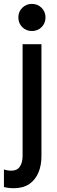

<svg xmlns="http://www.w3.org/2000/svg" viewBox="-38 -758 297 995"><path d="M33.7 217.3Q19.5 217.3 7.1 215.8Q-5.4 214.4 -17.6 211.4V120.1Q-7.8 123.5 1.7 125Q11.2 126.5 21 126.5Q50.3 126.5 64.7 105.7Q79.1 85 79.1 49.3V-528.8H176.8V52.2Q176.8 99.1 161.1 136.5Q145.5 173.8 113.8 195.6Q82 217.3 33.7 217.3ZM127.4 -597.2Q97.7 -597.2 77.4 -617.4Q57.1 -637.7 57.1 -667.5Q57.1 -697.3 77.4 -717.5Q97.7 -737.8 127.4 -737.8Q157.2 -737.8 177.5 -717.5Q197.8 -697.3 197.8 -667.5Q197.8 -637.7 177.5 -617.4Q157.2 -597.2 127.4 -597.2Z"/></svg>

Font: Reddit Sans Condensed Medium
Style: Regular
Weight: 500
Designer: Stephen Hutchings
Foundry: Reddit
Version: Version 1.014